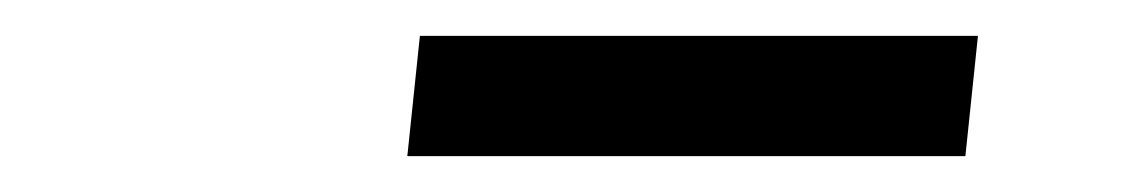

<svg xmlns="http://www.w3.org/2000/svg" viewBox="-20 -687 639 107"><path d="M207 -600 214 -667H525L518 -600Z"/></svg>

Font: Quantico
Style: Italic
Weight: 400
Italic angle: -12°
Designer: Matt Desmond
Foundry: MADtype
Version: Version 2.002